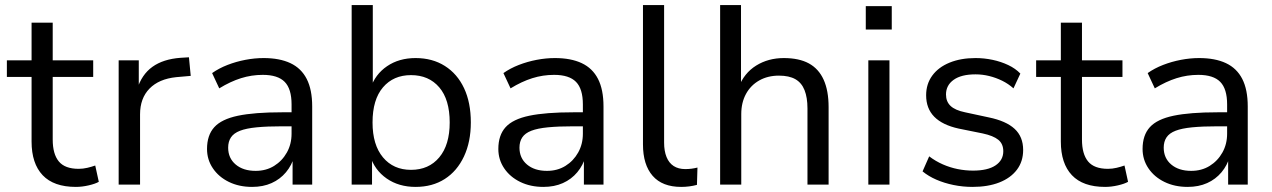

<svg xmlns="http://www.w3.org/2000/svg" viewBox="-20 -725 4996 754"><path d="M278 9Q191 9 147.5 -37Q104 -83 104 -169V-423H7V-488H104V-636H187V-488H346V-423H187V-177Q187 -120 211 -91Q235 -62 289 -62Q306 -62 323 -66Q340 -70 354 -75L368 -11Q354 -3 328 3Q302 9 278 9Z M446 0V-488H525V-373H518Q536 -432 578.5 -462.5Q621 -493 689 -498L722 -500L729 -427L672 -422Q604 -415 567 -377Q530 -339 530 -276V0Z M970 9Q919 9 879 -10.5Q839 -30 816 -64Q793 -98 793 -140Q793 -194 821.5 -225.5Q850 -257 914.5 -270.5Q979 -284 1087 -284H1139V-229H1089Q1029 -229 988 -225Q947 -221 922.5 -211.5Q898 -202 887 -185.5Q876 -169 876 -145Q876 -104 905.5 -79Q935 -54 984 -54Q1025 -54 1056.5 -73.5Q1088 -93 1106.5 -126Q1125 -159 1125 -200V-315Q1125 -376 1098 -403.5Q1071 -431 1012 -431Q968 -431 926.5 -418Q885 -405 841 -378L813 -438Q840 -457 873.5 -470Q907 -483 943.5 -490Q980 -497 1015 -497Q1078 -497 1120.5 -477Q1163 -457 1184.5 -415Q1206 -373 1206 -307V0H1129V-112H1136Q1126 -76 1103 -48.5Q1080 -21 1046.5 -6Q1013 9 970 9Z M1612 9Q1546 9 1498.5 -24Q1451 -57 1433 -114H1441V0H1361V-705H1444V-378H1435Q1453 -433 1500 -465Q1547 -497 1612 -497Q1678 -497 1727 -466Q1776 -435 1802.5 -378.5Q1829 -322 1829 -244Q1829 -168 1802 -110.5Q1775 -53 1726.5 -22Q1678 9 1612 9ZM1594 -58Q1664 -58 1705 -107Q1746 -156 1746 -244Q1746 -334 1705 -382Q1664 -430 1594 -430Q1525 -430 1484 -382Q1443 -334 1443 -244Q1443 -156 1484 -107Q1525 -58 1594 -58Z M2114 9Q2063 9 2023 -10.5Q1983 -30 1960 -64Q1937 -98 1937 -140Q1937 -194 1965.5 -225.5Q1994 -257 2058.5 -270.5Q2123 -284 2231 -284H2283V-229H2233Q2173 -229 2132 -225Q2091 -221 2066.5 -211.5Q2042 -202 2031 -185.5Q2020 -169 2020 -145Q2020 -104 2049.5 -79Q2079 -54 2128 -54Q2169 -54 2200.5 -73.5Q2232 -93 2250.5 -126Q2269 -159 2269 -200V-315Q2269 -376 2242 -403.5Q2215 -431 2156 -431Q2112 -431 2070.5 -418Q2029 -405 1985 -378L1957 -438Q1984 -457 2017.5 -470Q2051 -483 2087.5 -490Q2124 -497 2159 -497Q2222 -497 2264.5 -477Q2307 -457 2328.5 -415Q2350 -373 2350 -307V0H2273V-112H2280Q2270 -76 2247 -48.5Q2224 -21 2190.5 -6Q2157 9 2114 9Z M2655 9Q2581 9 2543 -34.5Q2505 -78 2505 -158V-705H2588V-165Q2588 -132 2597.5 -108.5Q2607 -85 2625.5 -73Q2644 -61 2671 -61Q2684 -61 2695.5 -62.5Q2707 -64 2719 -67L2717 1Q2702 5 2686.5 7Q2671 9 2655 9Z M2808 0V-705H2890V-381H2880Q2902 -438 2949.5 -467.5Q2997 -497 3058 -497Q3118 -497 3156.5 -476Q3195 -455 3214.5 -412Q3234 -369 3234 -304V0H3151V-299Q3151 -342 3139.5 -371Q3128 -400 3103.5 -414Q3079 -428 3039 -428Q2995 -428 2961.5 -409Q2928 -390 2909.5 -356Q2891 -322 2891 -277V0Z M3380 -609V-701H3482V-609ZM3390 0V-488H3473V0Z M3799 9Q3761 9 3724.5 1.5Q3688 -6 3657 -19.5Q3626 -33 3603 -52L3629 -111Q3654 -92 3682.5 -79.5Q3711 -67 3741 -61Q3771 -55 3801 -55Q3859 -55 3889.5 -75.5Q3920 -96 3920 -131Q3920 -160 3900.5 -176Q3881 -192 3839 -201L3745 -220Q3681 -234 3649 -266.5Q3617 -299 3617 -351Q3617 -395 3641 -428Q3665 -461 3709 -479Q3753 -497 3811 -497Q3845 -497 3878 -490Q3911 -483 3939.5 -469.5Q3968 -456 3987 -436L3960 -378Q3940 -396 3915.5 -408Q3891 -420 3864.5 -426.5Q3838 -433 3811 -433Q3755 -433 3725 -411.5Q3695 -390 3695 -354Q3695 -326 3713 -309Q3731 -292 3770 -284L3863 -264Q3931 -250 3964.5 -219Q3998 -188 3998 -136Q3998 -91 3973.5 -58.5Q3949 -26 3904.5 -8.5Q3860 9 3799 9Z M4320 9Q4233 9 4189.5 -37Q4146 -83 4146 -169V-423H4049V-488H4146V-636H4229V-488H4388V-423H4229V-177Q4229 -120 4253 -91Q4277 -62 4331 -62Q4348 -62 4365 -66Q4382 -70 4396 -75L4410 -11Q4396 -3 4370 3Q4344 9 4320 9Z M4644 9Q4593 9 4553 -10.5Q4513 -30 4490 -64Q4467 -98 4467 -140Q4467 -194 4495.5 -225.5Q4524 -257 4588.5 -270.5Q4653 -284 4761 -284H4813V-229H4763Q4703 -229 4662 -225Q4621 -221 4596.5 -211.5Q4572 -202 4561 -185.5Q4550 -169 4550 -145Q4550 -104 4579.5 -79Q4609 -54 4658 -54Q4699 -54 4730.5 -73.5Q4762 -93 4780.5 -126Q4799 -159 4799 -200V-315Q4799 -376 4772 -403.5Q4745 -431 4686 -431Q4642 -431 4600.5 -418Q4559 -405 4515 -378L4487 -438Q4514 -457 4547.5 -470Q4581 -483 4617.5 -490Q4654 -497 4689 -497Q4752 -497 4794.5 -477Q4837 -457 4858.5 -415Q4880 -373 4880 -307V0H4803V-112H4810Q4800 -76 4777 -48.5Q4754 -21 4720.5 -6Q4687 9 4644 9Z"/></svg>

Font: Nunito Sans 12pt ExtraLight 11pt
Style: Regular
Weight: 400
Version: Version 3.101;gftools[0.9.27]